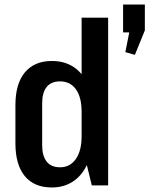

<svg xmlns="http://www.w3.org/2000/svg" viewBox="-20 -818 659 847"><path d="M208 9Q131 9 89.5 -41Q48 -91 48 -186V-354Q48 -449 90 -499Q132 -549 209 -549Q265 -549 305.5 -522Q346 -495 367.5 -444Q389 -393 389 -320V-222Q389 -150 367 -98.5Q345 -47 304.5 -19Q264 9 208 9ZM245 -80Q289 -80 314.5 -116.5Q340 -153 340 -216V-325Q340 -389 315 -424Q290 -459 245 -459Q206 -459 186 -434.5Q166 -410 166 -362V-177Q166 -130 186 -105Q206 -80 245 -80ZM340 -184V-740H457V0H385ZM619 -798V-684L575 -576L533 -588L567 -760L598 -675H523V-798Z"/></svg>

Font: Pathway Extreme Condensed SemiBold
Style: Regular
Weight: 600
Width: 3
Version: Version 1.001;gftools[0.9.26]